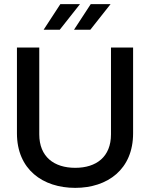

<svg xmlns="http://www.w3.org/2000/svg" viewBox="-20 -900 722 929"><path d="M62 -670V-255C62 -80 187 9 344 9C500 9 624 -80 624 -255V-670H517V-250C517 -141 446 -88 344 -88C242 -88 170 -141 170 -250V-670ZM191 -756H269L367 -880H272ZM338 -756H417L515 -880H419Z"/></svg>

Font: LT Wave Alt Medium
Style: Regular
Weight: 500
Designer: Daniel Lyons
Version: Version 2.5 (Glyphs App)